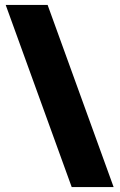

<svg xmlns="http://www.w3.org/2000/svg" viewBox="-20 -744 482 774"><path d="M172 -724 438 10H269L3 -724Z"/></svg>

Font: Noto Sans Myanmar Black
Style: Regular
Weight: 900
Designer: Monotype Design Team
Foundry: Monotype Imaging Inc.
Version: Version 2.107; ttfautohint (v1.8.4.7-5d5b)